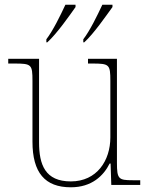

<svg xmlns="http://www.w3.org/2000/svg" viewBox="-20 -786 637 816"><path d="M334 -619V-606H338C379 -643 433 -722 458 -756V-766H415C394 -721 363 -657 334 -619ZM177 -619V-606H181C222 -643 277 -722 301 -756V-766H258C237 -721 206 -657 177 -619ZM281 10C370 10 420 -39 446 -91H450L453 0H576V-20H544C484 -20 477 -25 477 -94V-536H354V-516H372C445 -516 449 -512 449 -442V-202C449 -104 392 -15 281 -15C172 -15 146 -86 146 -181V-536H15V-516H41C114 -516 118 -512 118 -442V-184C118 -52 171 10 281 10Z"/></svg>

Font: Noto Serif Sinhala Thin
Style: Regular
Weight: 100
Designer: Jelle Bosma - Monotype Design Team
Foundry: Monotype Imaging Inc.
Version: Version 2.007